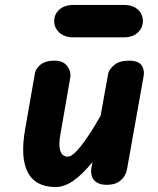

<svg xmlns="http://www.w3.org/2000/svg" viewBox="-20 -745 638 774"><path d="M204.5 9Q123 9 92 -50.2Q61 -109.5 81.5 -225L121 -451Q124 -467.5 143 -484Q162 -500.5 200.5 -500.5Q235 -500.5 251.2 -478.2Q267.5 -456 263 -430.5L223.5 -203.5Q215.5 -160 223.2 -136.8Q231 -113.5 253.5 -113.5Q272.5 -113.5 306 -155.8Q339.5 -198 385.5 -278L416 -447.5Q418.5 -464 439.5 -482.2Q460.5 -500.5 500.5 -500.5Q537.5 -500.5 550.5 -482Q563.5 -463.5 559 -438L491.5 -60Q490.5 -52 482.8 -37.5Q475 -23 457.8 -11.5Q440.5 0 410 0Q376 0 359.8 -18.2Q343.5 -36.5 348.5 -68.5L353 -92Q314.5 -44 277.2 -17.5Q240 9 204.5 9ZM275.5 -594.5Q240.5 -594.5 219.5 -613.5Q198.5 -632.5 198.5 -660Q198.5 -688 219.5 -706.5Q240.5 -725 275.5 -725H480Q515.5 -725 535.8 -706.5Q556 -688 556 -660Q556 -633.5 535.8 -614Q515.5 -594.5 480 -594.5Z"/></svg>

Font: Edu AU VIC WA NT Pre
Style: Bold
Weight: 700
Designer: Tina and Corey Anderson, Eben Sorkin, Mirko Velimirovic
Foundry: Google for Education
Version: Version 1.001